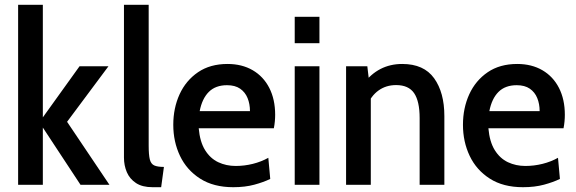

<svg xmlns="http://www.w3.org/2000/svg" viewBox="-20 -770 2399 800"><path d="M55.5 0V-750H158.5V-281L311.5 -494H432L259.5 -262.5L436 0H315.5L158.5 -238.5V0Z M615.5 10Q573 10 546.8 -7.2Q520.5 -24.5 508.5 -52.5Q496.5 -80.5 496.5 -113.5V-750H599.5V-163Q599.5 -124.5 604.2 -105.8Q609 -87 622.5 -80.8Q636 -74.5 663 -74.5L651.5 10Z M952 10Q869.5 10 813.8 -25.8Q758 -61.5 730 -120.5Q702 -179.5 702 -250Q702 -319.5 728.2 -377Q754.5 -434.5 805 -469Q855.5 -503.5 928 -503.5Q988 -503.5 1032.8 -477.5Q1077.5 -451.5 1102 -403.8Q1126.5 -356 1126.5 -291.5Q1126.5 -278.5 1125.2 -264.5Q1124 -250.5 1121 -235.5H808Q813 -179 834.5 -144.5Q856 -110 889.2 -94.2Q922.5 -78.5 962 -78.5Q998 -78.5 1033.2 -87.2Q1068.5 -96 1098 -112.5L1106 -24.5Q1078.5 -11 1039.8 -0.5Q1001 10 952 10ZM812 -307H1021.5Q1021.5 -337 1011.5 -361.5Q1001.5 -386 980.5 -400.5Q959.5 -415 926 -415Q878 -415 850 -387Q822 -359 812 -307Z M1208 0V-494H1311V0ZM1208 -590V-700H1311V-590Z M1422 0V-494H1510.5L1520.5 -409L1494 -420Q1524.5 -461.5 1565.2 -482.5Q1606 -503.5 1656 -503.5Q1746 -503.5 1788.8 -444Q1831.5 -384.5 1831.5 -286.5V0H1728.5V-278Q1728.5 -348 1705.5 -381.8Q1682.5 -415.5 1630.5 -415.5Q1588.5 -415.5 1557.2 -393Q1526 -370.5 1509.5 -329.5L1525 -390V0Z M2159 10Q2076.5 10 2020.8 -25.8Q1965 -61.5 1937 -120.5Q1909 -179.5 1909 -250Q1909 -319.5 1935.2 -377Q1961.5 -434.5 2012 -469Q2062.5 -503.5 2135 -503.5Q2195 -503.5 2239.8 -477.5Q2284.5 -451.5 2309 -403.8Q2333.5 -356 2333.5 -291.5Q2333.5 -278.5 2332.2 -264.5Q2331 -250.5 2328 -235.5H2015Q2020 -179 2041.5 -144.5Q2063 -110 2096.2 -94.2Q2129.5 -78.5 2169 -78.5Q2205 -78.5 2240.2 -87.2Q2275.5 -96 2305 -112.5L2313 -24.5Q2285.5 -11 2246.8 -0.5Q2208 10 2159 10ZM2019 -307H2228.5Q2228.5 -337 2218.5 -361.5Q2208.5 -386 2187.5 -400.5Q2166.5 -415 2133 -415Q2085 -415 2057 -387Q2029 -359 2019 -307Z"/></svg>

Font: Cabin SemiCondensedMedium
Style: Regular
Weight: 500
Width: 4
Designer: Pablo Impallari
Foundry: Pablo Impallari. http://www.impallari.com Igino Marini. http://www.ikern.com
Version: Version 3.001